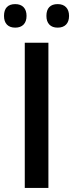

<svg xmlns="http://www.w3.org/2000/svg" viewBox="-28 -924 360 944"><path d="M93.8 0V-713.9H210V0ZM200.2 -845.7Q200.2 -874.5 214.4 -889.2Q228.5 -903.8 255.4 -903.8Q282.2 -903.8 296.9 -888.4Q311.5 -873 311.5 -845.7Q311.5 -818.4 296.9 -803.2Q282.2 -788.1 255.4 -788.1Q229 -788.1 214.6 -803.2Q200.2 -818.4 200.2 -845.7ZM-8.3 -845.7Q-8.3 -874.5 5.9 -889.2Q20 -903.8 46.9 -903.8Q73.2 -903.8 87.9 -888.7Q102.5 -873.5 102.5 -845.7Q102.5 -818.4 87.9 -803.2Q73.2 -788.1 46.9 -788.1Q20.5 -788.1 6.1 -803Q-8.3 -817.9 -8.3 -845.7Z"/></svg>

Font: Viking Open Sans Light
Style: Bold
Weight: 600
Foundry: Ascender Corporation
Version: Version 2.001